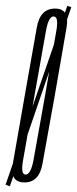

<svg xmlns="http://www.w3.org/2000/svg" viewBox="-66 -636 270 672"><path d="M-46.5 10.5 -31.5 16 183.5 -611 169.5 -615.5ZM19.5 2.5Q71 2.5 82.5 -62.2Q94 -127 125.5 -300.5Q155.5 -474 167 -540Q178.5 -606 126.5 -606Q74.5 -606 62.8 -540Q51 -474 20.5 -300.5Q-10 -127.5 -21.2 -62.5Q-32.5 2.5 19.5 2.5ZM23.5 -25Q5.5 -25 15 -76.8Q24.5 -128.5 54.5 -300.5Q85.5 -472.5 94.5 -525.5Q103.5 -578.5 121.5 -578.5Q140.5 -578.5 130.8 -525.8Q121 -473 91.5 -300.5Q61 -129 51.5 -77Q42 -25 23.5 -25Z"/></svg>

Font: Anybody UltraCondensed ExtraLight
Style: Italic
Weight: 250
Width: 1
Italic angle: -10°
Version: Version 1.113;gftools[0.9.25]